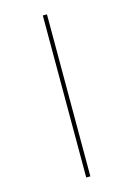

<svg xmlns="http://www.w3.org/2000/svg" viewBox="-147 -872 806 1162"><g transform="rotate(-15 256.0 -291.5)"><path d="M243 -799V216H269V-799Z"/></g></svg>

Font: Noto Sans Sinhala SemiCondensed Thin
Style: Regular
Weight: 100
Width: 4
Designer: Jelle Bosma - Monotype Design Team
Foundry: Monotype Imaging Inc.
Version: Version 2.006